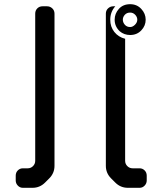

<svg xmlns="http://www.w3.org/2000/svg" viewBox="-20 -790 768 916"><path d="M89 106H135Q170 106 195 81L215 61Q240 36 240 1V-725Q240 -740 229.5 -750Q219 -760 204 -760H183Q168 -760 158 -750Q148 -740 148 -725V-23Q148 -8 137.5 2.5Q127 13 112 13H89Q75 13 65 23Q55 33 55 48V71Q55 85 65 95.5Q75 106 89 106ZM530 -760H521Q506 -760 495.5 -750Q485 -740 485 -725V1Q485 36 510 61L530 81Q555 106 590 106H646Q660 106 670 95.5Q680 85 680 71V48Q680 33 670 23Q660 13 646 13H613Q598 13 587.5 2.5Q577 -8 577 -23V-605Q545 -613 525.5 -637.5Q506 -662 506 -696Q506 -733 530 -760ZM551 -641Q572 -623 601 -623Q633 -623 654 -645Q675 -667 675 -696Q675 -725 654 -747.5Q633 -770 601 -770Q567 -770 547 -747.5Q527 -725 527 -696Q527 -664 551 -641ZM601 -661Q585 -661 575.5 -672Q566 -683 566 -696Q566 -709 575.5 -719.5Q585 -730 601 -730Q615 -730 625 -719.5Q635 -709 635 -696Q635 -683 624 -672Q613 -661 601 -661Z"/></svg>

Font: WDXL Lubrifont SC
Style: Regular
Weight: 400
Designer: [WDXL Lubrifont] Copyright 2020-2022 (c) NightFurySL2001, Skr-ZERO; [ZCOOL QingKe HuangYou] Copyright 2018-2022 (c) The 
Version: Version 2.001;hotconv 1.1.1;makeotfexe 2.6.0